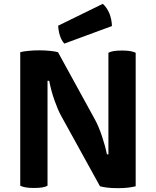

<svg xmlns="http://www.w3.org/2000/svg" viewBox="-20 -979 815 1004"><path d="M228.5 -556.6Q231.4 -556.6 237.3 -556.6Q247.1 -504.9 264.6 -455.1Q282.2 -405.3 298.8 -375Q367.2 -252 502.9 -4.9Q517.6 -1 540 2Q563.5 4.9 595.7 4.9Q627.9 4.9 651.4 2Q673.8 -1 689.5 -4.9Q689.5 -237.3 689.5 -703.1Q677.7 -709 660.2 -711.9Q642.6 -714.8 618.2 -714.8Q591.8 -714.8 574.2 -711.9Q557.6 -709 546.9 -703.1Q546.9 -526.4 546.9 -171.9Q544.9 -171.9 539.1 -171.9Q530.3 -215.8 512.7 -268.6Q495.1 -320.3 475.6 -355.5Q412.1 -471.7 283.2 -706.1Q265.6 -710.9 242.2 -712.9Q217.8 -715.8 184.6 -715.8Q152.3 -715.8 127.9 -712.9Q103.5 -710.9 85.9 -706.1Q85.9 -671.9 85.9 -603.5Q85.9 -455.1 85.9 -7.8Q97.7 -2 115.2 1Q131.8 3.9 157.2 3.9Q183.6 3.9 201.2 1Q218.8 -2 228.5 -7.8Q228.5 -191.4 228.5 -556.6ZM517.6 -959Q460 -930.7 284.2 -844.7Q285.2 -819.3 293 -793.9Q300.8 -768.6 316.4 -751Q399.4 -781.2 565.4 -842.8Q564.5 -876 552.7 -907.2Q540 -938.5 517.6 -959Z"/></svg>

Font: cl
Style: Bold
Weight: 400
Designer: Mitja Miklavcic
Version: Version 7.504; 2011; Build 1021